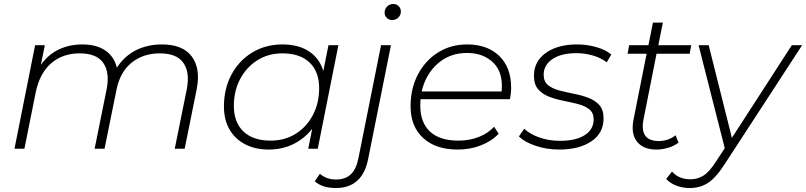

<svg xmlns="http://www.w3.org/2000/svg" viewBox="-20 -750 4064 968"><path d="M796 -526Q902 -526 947 -465Q992 -404 972 -302L911 0H861L922 -302Q938 -385 904.5 -433Q871 -481 786 -481Q702 -481 643.5 -434Q585 -387 567 -296L507 0H457L518 -302Q534 -385 500.5 -433Q467 -481 382 -481Q296 -481 238 -431Q180 -381 160 -284L103 0H53L157 -522H206L186 -423Q224 -476 277.5 -501Q331 -526 395 -526Q467 -526 511.5 -495Q556 -464 569 -409Q608 -468 666 -497Q724 -526 796 -526Z M1334 4Q1267 4 1216 -22.5Q1165 -49 1137 -97.5Q1109 -146 1109 -213Q1109 -303 1147 -374Q1185 -445 1252 -485.5Q1319 -526 1404 -526Q1485 -526 1538 -491Q1591 -456 1610 -392L1636 -522H1686L1582 0H1534L1554 -101Q1516 -52 1460 -24Q1404 4 1334 4ZM1344 -41Q1415 -41 1470 -75Q1525 -109 1557 -169Q1589 -229 1589 -306Q1589 -389 1540.5 -435Q1492 -481 1404 -481Q1333 -481 1278 -446.5Q1223 -412 1191 -352Q1159 -292 1159 -216Q1159 -133 1207.5 -87Q1256 -41 1344 -41Z M1673 198Q1605 198 1567 164L1593 126Q1625 155 1675 155Q1720 155 1748 129.5Q1776 104 1787 48L1901 -522H1951L1836 52Q1807 198 1673 198ZM1957 -649Q1941 -649 1930 -660Q1919 -671 1919 -686Q1919 -704 1931.5 -717Q1944 -730 1963 -730Q1979 -730 1990 -719Q2001 -708 2001 -693Q2001 -674 1988.5 -661.5Q1976 -649 1957 -649Z M2288 4Q2177 4 2113.5 -54Q2050 -112 2050 -215Q2050 -304 2087 -374.5Q2124 -445 2188.5 -485.5Q2253 -526 2335 -526Q2437 -526 2497 -468Q2557 -410 2557 -308Q2557 -279 2551 -250H2100Q2099 -234 2099 -217Q2099 -132 2148 -86.5Q2197 -41 2292 -41Q2347 -41 2394 -59.5Q2441 -78 2471 -111L2494 -76Q2460 -39 2405.5 -17.5Q2351 4 2288 4ZM2106 -289H2509Q2518 -383 2468 -433Q2418 -483 2334 -483Q2248 -483 2187 -429.5Q2126 -376 2106 -289Z M2799 4Q2737 4 2681.5 -14.5Q2626 -33 2596 -62L2623 -101Q2652 -73 2700.5 -56.5Q2749 -40 2803 -40Q2884 -40 2928.5 -69Q2973 -98 2973 -148Q2973 -181 2951.5 -198.5Q2930 -216 2895.5 -225Q2861 -234 2822.5 -241.5Q2784 -249 2749.5 -262Q2715 -275 2693.5 -299.5Q2672 -324 2672 -368Q2672 -440 2731.5 -483Q2791 -526 2890 -526Q2939 -526 2986.5 -512.5Q3034 -499 3062 -475L3039 -436Q3009 -459 2968 -470.5Q2927 -482 2886 -482Q2809 -482 2765 -452Q2721 -422 2721 -373Q2721 -339 2743 -321Q2765 -303 2799.5 -294Q2834 -285 2872.5 -277.5Q2911 -270 2945 -257.5Q2979 -245 3001 -221Q3023 -197 3023 -153Q3023 -79 2961.5 -37.5Q2900 4 2799 4Z M3289 4Q3223 4 3191.5 -36Q3160 -76 3174 -147L3240 -479H3144L3152 -522H3249L3272 -636H3322L3299 -522H3465L3457 -479H3290L3225 -151Q3202 -39 3301 -39Q3349 -39 3386 -68L3401 -31Q3377 -13 3347.5 -4.5Q3318 4 3289 4Z M3457 198Q3422 198 3390 186Q3358 174 3339 152L3368 115Q3402 154 3462 154Q3497 154 3527 135Q3557 116 3590 64L3634 -3L3502 -522H3553L3670 -55L3972 -522H4024L3634 77Q3589 147 3549 172.5Q3509 198 3457 198Z"/></svg>

Font: Montserrat Light
Style: Italic
Weight: 300
Italic angle: -11.3°
Designer: Julieta Ulanovsky
Foundry: Julieta Ulanovsky
Version: Version 9.000; ttfautohint (v1.8.4.7-5d5b)